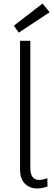

<svg xmlns="http://www.w3.org/2000/svg" viewBox="-20 -1055 307 1083"><path d="M93 -101V-825H151V-108Q151 -74 163.5 -57Q176 -40 200 -40Q210 -40 221.5 -42.5Q233 -45 247 -50L248 -3Q234 2 219.5 5Q205 8 190 8Q147 8 120 -19.5Q93 -47 93 -101ZM86 -871 58 -910 220 -1035 260 -986Z"/></svg>

Font: Yaldevi Light
Style: Regular
Weight: 300
Designer: Sol Matas, Rajitha Manaperi, Kosala Senevirathne
Foundry: Mooniak
Version: Version 1.100